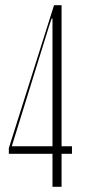

<svg xmlns="http://www.w3.org/2000/svg" viewBox="-20 -719 346 739"><path d="M182 -127H14V-149L188 -699H217V-156H257V-127H217V0H182ZM182 -156V-648H179L169 -619L26 -158V-156Z"/></svg>

Font: Moniqa ExtLt Narrow Display
Style: Regular
Weight: 200
Width: 4
Designer: Rajesh Rajput
Foundry: Rajesh Rajput
Version: Version 1.000